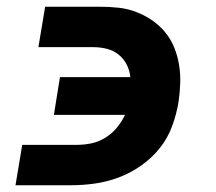

<svg xmlns="http://www.w3.org/2000/svg" viewBox="-20 -550 640 570"><path d="M26 0 46 -120H209Q230 -120 251.5 -124.5Q273 -129 292.5 -141Q312 -153 327 -171Q342 -189 351 -209H140L158 -321H367Q365 -341 356 -358.5Q347 -376 332 -388Q317 -400 297.5 -405Q278 -410 257 -410H94L114 -530H277Q305 -530 332.5 -527Q360 -524 385.5 -514Q411 -504 432.5 -489Q454 -474 470.5 -454Q487 -434 497 -409.5Q507 -385 511.5 -358Q516 -331 515 -302.5Q514 -274 510 -247Q504 -211 491 -175.5Q478 -140 454.5 -110.5Q431 -81 399 -58.5Q367 -36 332 -23Q297 -10 261 -5Q225 0 189 0Z"/></svg>

Font: Iosevka Slab HvExObl
Style: Regular
Weight: 900
Width: 7
Italic angle: -9°
Monospace: yes
Designer: Belleve Invis
Foundry: Belleve Invis
Version: Version 11.1.1; ttfautohint (v1.8.3)